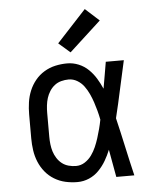

<svg xmlns="http://www.w3.org/2000/svg" viewBox="-55 -825 710 880"><g transform="rotate(-5 300.0 -385.5)"><path d="M266 8Q238 8 211 2Q184 -4 160 -18.5Q136 -33 118.5 -54.5Q101 -76 90.5 -101.5Q80 -127 76 -154.5Q72 -182 72 -210V-320Q72 -348 76 -375.5Q80 -403 90.5 -428.5Q101 -454 118.5 -475.5Q136 -497 160 -511.5Q184 -526 211 -532Q238 -538 266 -538Q293 -538 318.5 -527.5Q344 -517 363.5 -498Q383 -479 397 -456Q411 -433 422 -408Q427 -438 432.5 -468.5Q438 -499 443 -530H526Q511 -465 497 -399Q483 -333 467 -268Q483 -201 497.5 -134Q512 -67 528 0H445Q439 -32 433.5 -63.5Q428 -95 422 -127Q412 -102 398 -78Q384 -54 364.5 -34Q345 -14 319.5 -3Q294 8 266 8ZM266 -66Q288 -66 306.5 -78Q325 -90 337.5 -107.5Q350 -125 358.5 -144.5Q367 -164 373.5 -184.5Q380 -205 385.5 -226Q391 -247 395 -268Q391 -289 385.5 -309.5Q380 -330 373.5 -349.5Q367 -369 358 -388.5Q349 -408 336.5 -425Q324 -442 305.5 -453Q287 -464 266 -464Q249 -464 232 -459.5Q215 -455 201.5 -444.5Q188 -434 178.5 -419Q169 -404 164 -388Q159 -372 157 -354.5Q155 -337 155 -320V-210Q155 -193 157 -175.5Q159 -158 164 -142Q169 -126 178.5 -111Q188 -96 201.5 -85.5Q215 -75 232 -70.5Q249 -66 266 -66ZM286 -587 233 -633 368 -779 432 -721Z"/></g></svg>

Font: Iosevka Mono
Style: Regular
Weight: 400
Designer: Belleve Invis
Foundry: Belleve Invis
Version: Version 11.1.1